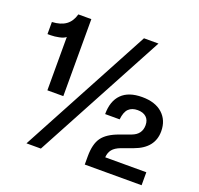

<svg xmlns="http://www.w3.org/2000/svg" viewBox="-124 -848 1020 984"><g transform="rotate(20 386.0 -356.0)"><path d="M211.9 -292H125V-583Q114.3 -573.2 89.6 -568.1Q64.9 -563 44.9 -563H26.9V-628.9Q74.2 -631.3 102.1 -651.4Q129.9 -671.4 141.1 -711.9H211.9ZM195.8 0H117.2L499 -711.9H578.1ZM745.1 0H435.1V-44.9Q435.1 -111.8 460.4 -147.2Q485.8 -182.6 548.8 -205.1L608.9 -227.1Q659.2 -245.6 659.2 -295.9Q659.2 -324.2 642.1 -339.6Q625 -355 595.2 -355Q564 -355 546.1 -337.6Q528.3 -320.3 523.9 -278.8H444.8Q444.8 -350.1 482.7 -387.9Q520.5 -425.8 594.2 -425.8Q665.5 -425.8 705.3 -389.9Q745.1 -354 745.1 -293.9Q745.1 -202.1 643.1 -165L580.1 -142.1Q549.3 -130.4 535.9 -113.3Q522.5 -96.2 521 -70.8H745.1Z"/></g></svg>

Font: Creato Display
Style: Bold
Weight: 700
Version: Version 1.000